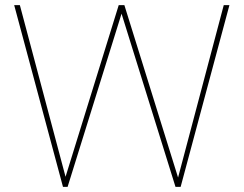

<svg xmlns="http://www.w3.org/2000/svg" viewBox="-20 -724 944 744"><path d="M869 -704 680 0H660L451 -671L242 0H224L35 -704H57L234 -39L440 -704H462L670 -36L847 -704Z"/></svg>

Font: Fz Poppins Thin
Style: Regular
Weight: 100
Designer: Ninad Kale (Devanagari), Jonny Pinhorn (Latin)
Foundry: Indian Type Foundry
Version: Vit hóa bi Vntype.Com & FontZin.Com